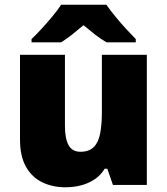

<svg xmlns="http://www.w3.org/2000/svg" viewBox="-20 -786 710 816"><path d="M604 -553V0H460L436 -69H425Q408 -41 381.5 -23.5Q355 -6 323.5 2Q292 10 258 10Q204 10 160 -11Q116 -32 90.5 -77Q65 -122 65 -193V-553H256V-251Q256 -197 271.5 -169Q287 -141 322 -141Q358 -141 378 -160.5Q398 -180 405.5 -218Q413 -256 413 -311V-553ZM432 -766Q448 -743 470.5 -715.5Q493 -688 516.5 -662.5Q540 -637 557 -620V-606H433Q407 -621 384 -639Q361 -657 335 -679Q309 -657 287.5 -640Q266 -623 240 -606H114V-620Q133 -638 156.5 -663.5Q180 -689 202.5 -716Q225 -743 240 -766Z"/></svg>

Font: Noto Sans Khmer Black
Style: Regular
Weight: 900
Version: Version 2.003